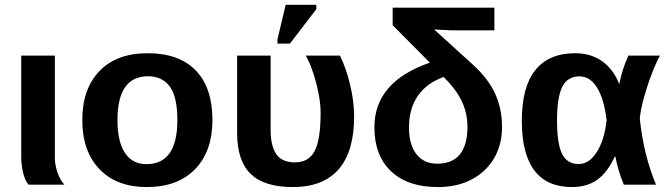

<svg xmlns="http://www.w3.org/2000/svg" viewBox="-20 -756 2732 786"><path d="M97.2 0Q82.5 -15.6 74.7 -48.6Q66.9 -81.5 66.9 -115.2V-528.3H204.6V-110.8Q204.6 -81.5 215.1 -50.5Q225.6 -19.5 243.7 0Z M849.6 -264.6Q849.6 -136.2 778.3 -63.2Q707 9.8 581.1 9.8Q457.5 9.8 387.2 -63.5Q316.9 -136.7 316.9 -264.6Q316.9 -392.1 387.2 -465.1Q457.5 -538.1 584 -538.1Q713.4 -538.1 781.5 -467.5Q849.6 -397 849.6 -264.6ZM706.1 -264.6Q706.1 -358.9 675.3 -401.4Q644.5 -443.8 585.9 -443.8Q460.9 -443.8 460.9 -264.6Q460.9 -176.3 491.5 -130.1Q522 -84 579.6 -84Q706.1 -84 706.1 -264.6Z M1429.7 -278.8Q1429.7 -136.2 1366.5 -63.2Q1303.2 9.8 1178.7 9.8Q1061.5 9.8 1006.1 -44.2Q950.7 -98.1 950.7 -211.4V-528.3H1087.9V-224.6Q1087.9 -158.2 1111.1 -124.8Q1134.3 -91.3 1187 -91.3Q1243.7 -91.3 1268.1 -137.7Q1292.5 -184.1 1292.5 -294.4Q1292.5 -331.1 1283.9 -374.5Q1275.4 -418 1261.7 -459Q1248 -500 1231.9 -528.3H1371.6Q1397 -477.5 1413.3 -409.2Q1429.7 -340.8 1429.7 -278.8ZM1274.9 -718.3 1167 -577.6H1115.7V-593.8L1149.4 -736.3H1274.9Z M2035.2 -235.8Q2035.2 -163.6 2002.7 -108.2Q1970.2 -52.7 1911.1 -21.5Q1852.1 9.8 1772 9.8Q1648.9 9.8 1580.8 -54.9Q1512.7 -119.6 1512.7 -234.9Q1512.7 -421.4 1739.7 -499.5L1587.4 -652.8V-724.6H2003.9V-631.8H1829.1L1757.3 -635.3L1915 -492.2Q1979 -434.1 2007.1 -372.3Q2035.2 -310.5 2035.2 -235.8ZM1893.6 -237.8Q1893.6 -291.5 1871.3 -339.8Q1849.1 -388.2 1796.4 -440.9Q1727.5 -416.5 1690.9 -364Q1654.3 -311.5 1654.3 -234.9Q1654.3 -164.1 1684.6 -125Q1714.8 -85.9 1769.5 -85.9Q1893.6 -85.9 1893.6 -237.8Z M2497.1 -115.7Q2466.8 -49.8 2424.8 -20Q2382.8 9.8 2321.8 9.8Q2116.2 9.8 2116.2 -261.7Q2116.2 -400.4 2171.6 -469.2Q2227.1 -538.1 2334.5 -538.1Q2398.4 -538.1 2444.6 -505.6Q2490.7 -473.1 2514.2 -413.6H2515.6Q2527.8 -474.1 2552.2 -528.3H2681.6Q2665.5 -499 2647.7 -452.6Q2629.9 -406.2 2616.5 -357.7Q2603 -309.1 2599.1 -271.5Q2614.3 -122.6 2665.5 0H2533.7Q2521.5 -29.3 2512.9 -58.3Q2504.4 -87.4 2499 -115.7ZM2260.3 -263.2Q2260.3 -168 2281 -126.2Q2301.8 -84.5 2348.6 -84.5Q2392.1 -84.5 2423.3 -133.8Q2454.6 -183.1 2463.4 -264.6Q2452.6 -351.6 2424.1 -397.5Q2395.5 -443.4 2352.5 -443.4Q2302.7 -443.4 2281.5 -399.9Q2260.3 -356.4 2260.3 -263.2Z"/></svg>

Font: Arimo
Style: Bold
Weight: 700
Designer: Steve Matteson
Foundry: Monotype Imaging Inc.
Version: Version 1.33